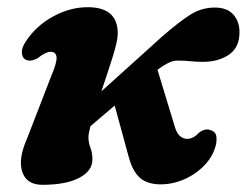

<svg xmlns="http://www.w3.org/2000/svg" viewBox="-20 -501 686 534"><path d="M307.5 -408Q307.5 -387.5 293 -341.5Q278.5 -295.5 262 -247L430.5 -399Q480.5 -442.5 511 -461.2Q541.5 -480 577.5 -480Q614 -480 631.5 -457.5Q649 -435 645.5 -400.5Q642.5 -365 613.8 -347Q585 -329 544.5 -329Q525 -329 509.2 -330.8Q493.5 -332.5 474 -332.5Q461 -332.5 447.2 -325.5Q433.5 -318.5 418 -307L467 -146Q472 -130.5 479.5 -123.5Q487 -116.5 496.5 -115Q516.5 -113 533.5 -132Q550.5 -145 566 -139Q576.5 -135.5 580 -127.8Q583.5 -120 581.5 -103Q575 -69.5 550 -42.8Q525 -16 489.8 -1.2Q454.5 13.5 418 11.5Q383 9 365 -10.5Q347 -30 338 -64.5L299 -207.5L231.5 -150Q226 -129 226 -119.5Q226 -104.5 231.5 -90Q237 -75.5 237 -57.5Q237 -25.5 200 -6.2Q163 13 98 13Q54 13 42 -22.8Q30 -58.5 55 -115L122.5 -289.5Q139 -328 137.2 -342.5Q135.5 -357 120 -357Q107.5 -357 84.5 -339Q64 -328 50.5 -335.5Q41 -341.5 40.8 -355.5Q40.5 -369.5 52 -386Q79.5 -428.5 127 -454.8Q174.5 -481 224 -481Q307.5 -481 307.5 -408Z"/></svg>

Font: Fraunces 9pt Soft
Style: Bold Italic
Weight: 700
Italic angle: -16°
Version: Version 1.000;[b76b70a41]